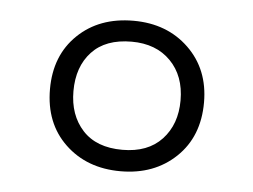

<svg xmlns="http://www.w3.org/2000/svg" viewBox="-34 -764 495 375"><g transform="rotate(5 214.0 -576.5)"><path d="M214 -429Q148 -429 105.5 -469.5Q63 -510 63 -577Q63 -643 105 -683.5Q147 -724 214 -724Q280 -724 322.5 -683Q365 -642 365 -577Q365 -510 322.5 -469.5Q280 -429 214 -429ZM214 -471Q264 -471 291.5 -500.5Q319 -530 319 -577Q319 -625 290.5 -654Q262 -683 214 -683Q163 -683 136 -654Q109 -625 109 -577Q109 -530 136 -500.5Q163 -471 214 -471Z"/></g></svg>

Font: Noto Sans Sinhala Light
Style: Regular
Weight: 300
Designer: Jelle Bosma - Monotype Design Team
Foundry: Monotype Imaging Inc.
Version: Version 2.006; ttfautohint (v1.8.4.7-5d5b)